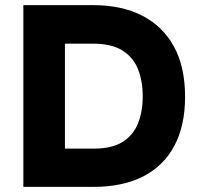

<svg xmlns="http://www.w3.org/2000/svg" viewBox="-20 -728 774 748"><path d="M71 0V-708H343Q454 -708 534 -667Q614 -626 657.5 -547Q701 -468 701 -351Q701 -238 659 -159.5Q617 -81 537.5 -40.5Q458 0 344 0ZM233 -149H345Q416 -149 457.5 -175Q499 -201 517.5 -247Q536 -293 536 -353Q536 -411 518 -457.5Q500 -504 457.5 -531Q415 -558 340 -558H233Z"/></svg>

Font: Onest ExtraBold
Style: Regular
Weight: 800
Designer: Dmitri Voloshin, Andrey Kudryavtsev
Foundry: Dmitri Voloshin, Andrey Kudryavtsev
Version: Version 1.000;gftools[0.9.33]